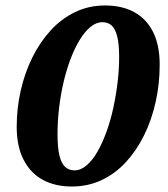

<svg xmlns="http://www.w3.org/2000/svg" viewBox="-20 -667 615 701"><path d="M242 14Q182 14 137 -10Q92 -34 66.5 -83Q41 -132 41 -204Q41 -271 55.5 -335.5Q70 -400 97.5 -456Q125 -512 164 -555Q203 -598 253.5 -622.5Q304 -647 363 -647Q426 -647 470.5 -622.5Q515 -598 539 -550Q563 -502 563 -431Q563 -361 548.5 -295.5Q534 -230 506.5 -174Q479 -118 440 -75.5Q401 -33 351 -9.5Q301 14 242 14ZM252 -45Q275 -45 296.5 -63.5Q318 -82 336 -113.5Q354 -145 369 -186.5Q384 -228 394 -274.5Q404 -321 409.5 -368Q415 -415 415 -458Q415 -506 408 -534Q401 -562 387.5 -574Q374 -586 354 -586Q331 -586 310 -568.5Q289 -551 270.5 -520.5Q252 -490 237 -450Q222 -410 211.5 -364.5Q201 -319 195.5 -271Q190 -223 190 -178Q190 -128 197 -99Q204 -70 218 -57.5Q232 -45 252 -45Z"/></svg>

Font: Source Serif 4
Style: Bold Italic
Weight: 700
Italic angle: -12°
Designer: Frank Grießhammer
Foundry: Adobe Systems Incorporated
Version: Version 4.004;hotconv 1.0.116;makeotfexe 2.5.65601